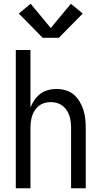

<svg xmlns="http://www.w3.org/2000/svg" viewBox="-20 -1001 540 1021"><path d="M64 0V-735H142V-429Q150 -450 163 -469Q176 -488 194.5 -502Q213 -516 235.5 -522Q258 -528 280 -528Q305 -528 329 -521Q353 -514 371.5 -498.5Q390 -483 403 -461.5Q416 -440 423.5 -416.5Q431 -393 433.5 -368.5Q436 -344 436 -320V0H358V-320Q358 -337 356 -353.5Q354 -370 349 -385.5Q344 -401 334.5 -415Q325 -429 312 -439Q299 -449 283 -453.5Q267 -458 250 -458Q233 -458 217 -453.5Q201 -449 188 -439Q175 -429 165.5 -415Q156 -401 151 -385.5Q146 -370 144 -353.5Q142 -337 142 -320V0ZM207 -800 80 -929 143 -981 250 -852 357 -981 420 -929 293 -800Z"/></svg>

Font: Zed Sans
Style: Regular
Weight: 400
Designer: Belleve Invis
Foundry: Belleve Invis
Version: Version 1.0.0; ttfautohint (v1.8.4)